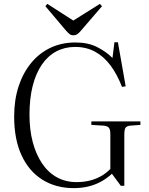

<svg xmlns="http://www.w3.org/2000/svg" viewBox="-20 -956 766 990"><path d="M360 14Q268 14 198.5 -29.5Q129 -73 91 -155.5Q53 -238 53 -355Q53 -440 75.5 -509.5Q98 -579 140 -630.5Q182 -682 240 -709.5Q298 -737 369 -737Q434 -737 480.5 -713.5Q527 -690 560 -657L570 -738H588L628 -511L609 -508Q584 -573 549.5 -619Q515 -665 470 -689.5Q425 -714 367 -714Q314 -714 270.5 -691Q227 -668 196 -623Q165 -578 148.5 -513Q132 -448 132 -364Q132 -288 148.5 -224.5Q165 -161 196.5 -114Q228 -67 273 -42Q318 -17 375 -17Q410 -17 441.5 -24.5Q473 -32 500.5 -47.5Q528 -63 549 -85V-263Q549 -287 542 -296.5Q535 -306 516 -308L451 -312V-330H704V-312L650 -308Q634 -306 627.5 -297.5Q621 -289 621 -260V2H603L557 -60Q530 -35 499 -18.5Q468 -2 433.5 6Q399 14 360 14ZM358 -774Q347 -774 339 -780Q331 -786 318 -801L214 -924L224 -936L358 -850L495 -936L506 -924L394 -794Q386 -785 378 -779.5Q370 -774 358 -774Z"/></svg>

Font: Literata 60pt Light
Style: Regular
Weight: 300
Designer: Latin by Veronika Burian and Jose Scaglione. Greek by Irene Vlachou. Cyrillic by Vera Evstafieva.
Foundry: TypeTogether
Version: Version 3.103;gftools[0.9.29]